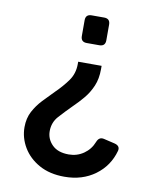

<svg xmlns="http://www.w3.org/2000/svg" viewBox="-85 -607 724 888"><g transform="rotate(10 277.5 -162.5)"><path d="M273 -411Q245 -411 245 -439V-513Q245 -541 273 -541H332Q360 -541 360 -513V-439Q360 -411 332 -411ZM278 216Q209 216 159.5 188.5Q110 161 83.5 116.5Q57 72 57 22Q57 -20 74 -52Q91 -84 116.5 -111Q142 -138 168 -164Q200 -195 224.5 -229Q249 -263 249 -308V-319H359V-303Q359 -258 344.5 -224Q330 -190 307.5 -163Q285 -136 261 -113Q228 -80 201.5 -50.5Q175 -21 175 20Q175 57 202 84Q229 111 280 111Q319 111 350 89.5Q381 68 395 32Q405 6 429 12L480 24Q508 31 502 55Q482 128 422 172Q362 216 278 216Z"/></g></svg>

Font: Pitagon Sans Text SemiBold
Style: Regular
Weight: 600
Designer: Travis Tran
Foundry: Pitagon
Version: Version 1.001; ttfautohint (v1.8.4.7-5d5b);gftools[0.9.26]